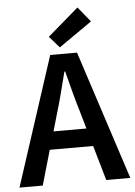

<svg xmlns="http://www.w3.org/2000/svg" viewBox="-61 -925 680 970"><g transform="rotate(-5 279.0 -440.5)"><path d="M217 -348 194 -268H361L338 -348Q322 -400 307.5 -455Q293 -510 279 -564H275Q261 -509 247 -454.5Q233 -400 217 -348ZM-2 0 211 -654H347L560 0H438L387 -177H167L116 0ZM263 -688 212 -746 369 -881 431 -805Z"/></g></svg>

Font: CV Source Sans Light
Style: Bold
Weight: 600
Designer: Paul D. Hunt
Foundry: Adobe Systems Incorporated
Version: Version 3.001